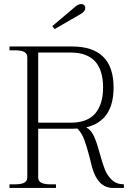

<svg xmlns="http://www.w3.org/2000/svg" viewBox="-20 -930 671 950"><path d="M250 -786 239 -801 349 -894Q367 -910 382 -910Q391 -910 396.5 -904.5Q402 -899 402 -891Q402 -874 380 -861ZM593 -18V0H539Q464 0 435 -104Q428 -130 424 -149Q410 -204 397 -238.5Q384 -273 363 -294Q354 -293 336 -293H169V-52Q169 -34 184 -26Q199 -18 229 -18H257V0H27V-18H55Q85 -18 100 -26Q115 -34 115 -52V-647Q115 -665 100 -673Q85 -681 55 -681H27V-700H336Q542 -700 542 -497Q542 -332 407 -300Q432 -285 445.5 -255Q459 -225 473 -173Q487 -121 499 -91Q511 -61 534 -39.5Q557 -18 593 -18ZM490 -497Q490 -670 330 -670H169V-323H330Q412 -323 451 -368.5Q490 -414 490 -497Z"/></svg>

Font: Taviraj ExtraLight
Style: Regular
Weight: 200
Designer: Katatrad Team
Foundry: CadsonDemak
Version: Version 1.030